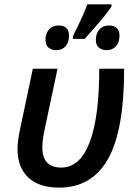

<svg xmlns="http://www.w3.org/2000/svg" viewBox="-20 -858 636 888"><path d="M253.9 9.8Q160.6 9.8 110.8 -37.1Q61 -84 61 -169.9Q61 -204.6 73.2 -262.2L131.8 -540H246.1L187 -262.2Q175.8 -211.9 175.8 -176.8Q175.8 -83 263.2 -83Q349.6 -83 394.3 -199Q439 -314.9 439 -540H554.2Q554.2 -253.4 479 -121.8Q403.8 9.8 253.9 9.8ZM190.4 -673.8Q190.4 -703.1 206.5 -721.7Q222.7 -740.2 251.5 -740.2Q273.4 -740.2 286.4 -728.8Q299.3 -717.3 299.3 -693.8Q299.3 -662.1 283.2 -644Q267.1 -626 240.7 -626Q219.2 -626 204.8 -637.5Q190.4 -648.9 190.4 -673.8ZM423.3 -673.8Q423.3 -703.1 439.7 -721.7Q456.1 -740.2 484.4 -740.2Q506.3 -740.2 519.5 -728.8Q532.7 -717.3 532.7 -693.8Q532.7 -662.1 516.4 -644Q500 -626 473.6 -626Q452.6 -626 438 -637.5Q423.3 -648.9 423.3 -673.8ZM317.4 -690.9Q369.6 -795.4 383.8 -837.9H495.6V-828.1Q472.7 -791.5 406.2 -717.3L371.6 -678.2H317.4Z"/></svg>

Font: Open Sans Semibold
Style: Italic
Weight: 600
Italic angle: -12°
Foundry: Ascender Corporation
Version: Version 1.10